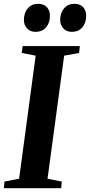

<svg xmlns="http://www.w3.org/2000/svg" viewBox="-31 -984 471 1004"><path d="M-11 0 -7.5 -34.5 69 -49.5 155.5 -693 82.5 -707 87.5 -743H386.5L382.5 -707L304.5 -693L217.5 -49.5L292 -34.5L289 0ZM154 -817.5Q127 -817.5 110.2 -835.8Q93.5 -854 94 -882Q94.5 -917.5 114.8 -940.8Q135 -964 168 -964Q199.5 -964 215 -945.8Q230.5 -927.5 230 -901Q230 -865.5 210.5 -841.5Q191 -817.5 154 -817.5ZM343.5 -817.5Q316.5 -817.5 300 -835.8Q283.5 -854 283.5 -882Q284.5 -917.5 304.5 -940.8Q324.5 -964 357.5 -964Q389 -964 404.5 -945.8Q420 -927.5 419.5 -901Q419.5 -865.5 400 -841.5Q380.5 -817.5 343.5 -817.5Z"/></svg>

Font: Merriweather 72pt
Style: Bold Italic
Weight: 700
Italic angle: -7.8°
Version: Version 2.101